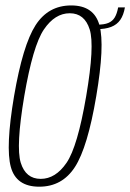

<svg xmlns="http://www.w3.org/2000/svg" viewBox="-20 -700 491 724"><path d="M128 4Q214.5 4 262.5 -70.2Q310.5 -144.5 343 -337.5Q375.5 -529 355.2 -604.2Q335 -679.5 248.5 -679.5Q162 -679.5 114 -604.8Q66 -530 33 -337.5Q0.5 -145 20.8 -70.5Q41 4 128 4ZM133.5 -25.5Q77 -25.5 58.2 -86.5Q39.5 -147.5 71.5 -337.5Q104 -527.5 145.5 -588.8Q187 -650 243 -650Q299 -650 318.2 -589Q337.5 -528 305 -337.5Q272.5 -147 231 -86.2Q189.5 -25.5 133.5 -25.5ZM346.5 -607 343.5 -590Q377 -590 399 -598.5Q421 -607 433.5 -625Q446 -643 451 -672H425.5Q421 -648 412.5 -634Q404 -620 388.5 -613.5Q373 -607 346.5 -607Z"/></svg>

Font: Anybody Condensed ExtraLight
Style: Italic
Weight: 250
Width: 3
Italic angle: -10°
Version: Version 1.113;gftools[0.9.25]